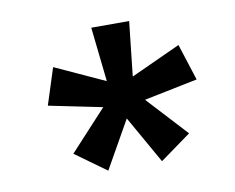

<svg xmlns="http://www.w3.org/2000/svg" viewBox="-55 -756 673 549"><g transform="rotate(-10 282.0 -481.5)"><path d="M478 -595 286 -507 306 -447 512 -489ZM464 -341 321 -496 271 -458 374 -276ZM218 -276 321 -458 271 -496 128 -341ZM80 -489 286 -447 306 -507 114 -595ZM241 -687 264 -477H328L351 -687Z"/></g></svg>

Font: SpinnyJost
Style: Regular
Weight: 600
Version: Version 3.710